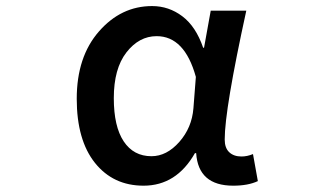

<svg xmlns="http://www.w3.org/2000/svg" viewBox="-20 -584 1040 617"><path d="M441.4 12.7Q343.8 12.7 285.2 -60.5Q226.6 -133.8 226.6 -266.6Q226.6 -401.4 297.9 -482.9Q369.1 -564.5 468.8 -564.5Q522.5 -564.5 565.9 -531.7Q609.4 -499 632.8 -430.7H635.7L657.2 -549.8H771.5Q702.1 -232.4 702.1 -135.7Q702.1 -108.4 716.8 -94.7Q731.4 -81.1 755.9 -81.1Q774.4 -81.1 793 -88.9L808.6 -2Q777.3 12.7 729.5 12.7Q617.2 12.7 610.4 -91.8H606.4Q546.9 12.7 441.4 12.7ZM466.8 -82Q515.6 -82 556.2 -127.9Q596.7 -173.8 601.6 -236.3L609.4 -336.9Q573.2 -467.8 483.4 -467.8Q426.8 -467.8 386.2 -415.5Q345.7 -363.3 345.7 -268.6Q345.7 -177.7 377.4 -129.9Q409.2 -82 466.8 -82Z"/></svg>

Font: Gen Shin Gothic Monospace Medium
Style: Regular
Weight: 500
Designer: [Source Han Sans]
Ryoko NISHIZUKA  (kana & ideographs); Paul D. Hunt (Latin, Greek & Cyrillic); Wenlong ZHANG  (bopomofo
Version: Version 1.002.20150607